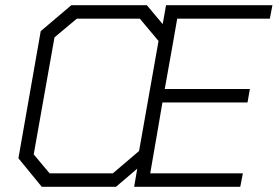

<svg xmlns="http://www.w3.org/2000/svg" viewBox="-20 -720 1070 740"><path d="M645 -545 615 -377H943L934 -325H606L586 -208L559 -52H916L906 0H497L509 -70L427 0H141L51 -110L137 -600L255 -700H546L607 -627L620 -700H1030L1020 -648H663ZM516 -138 591 -562 519 -648H276L190 -576L110 -125L171 -52H415Z"/></svg>

Font: Chakra Petch Light
Style: Italic
Weight: 300
Italic angle: -10°
Designer: Katatrad Aksorn Co.,Ltd.
Foundry: Cadson Demak Co.,Ltd.
Version: Version 1.000; ttfautohint (v1.6)